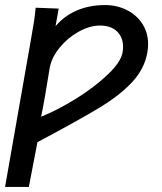

<svg xmlns="http://www.w3.org/2000/svg" viewBox="-20 -559 640 759"><path d="M121 -528.5 212 -525 199.5 -455.5Q235.5 -497.5 285.2 -518.2Q335 -539 395 -539Q441.5 -539 480.5 -519.8Q519.5 -500.5 542.5 -465.2Q565.5 -430 565.5 -384Q565.5 -368 562.5 -351.5Q551 -286.5 502.5 -234.5Q454 -182.5 374.2 -134Q294.5 -85.5 128 3L94 180H0L103 -406.5Q111 -451.5 114.5 -474.5Q118 -497.5 121 -528.5ZM464.5 -351.5Q466.5 -361.5 466.5 -373.5Q466.5 -411.5 442.5 -434.8Q418.5 -458 375 -458Q335 -458 291.5 -434Q248 -410 216 -371Q184 -332 176.5 -290.5Q156 -161.5 142.5 -97.5Q209.5 -124.5 282.2 -170Q355 -215.5 406.5 -264.8Q458 -314 464.5 -351.5Z"/></svg>

Font: JuliaMono BoldItalic
Style: Regular
Weight: 700
Italic angle: -9°
Monospace: yes
Designer: cormullion
Foundry: corm
Version: Version 0.049; ttfautohint (v1.8.4)